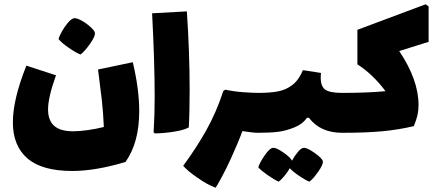

<svg xmlns="http://www.w3.org/2000/svg" viewBox="-20 -619 2038 895"><path d="M629 -101Q629 46 565 136Q425 178 317 178Q176 178 108 119.5Q40 61 40 -49Q40 -156 103 -313L241 -268Q204 -165 204 -109Q204 -58 232.5 -32.5Q261 -7 321 -7Q347 -7 385.5 -12Q424 -17 464 -27Q461 -98 454.5 -154Q448 -210 437 -295L599 -329Q629 -203 629 -101ZM253 -437Q256 -450 268.5 -472.5Q281 -495 297 -513.5Q313 -532 325 -534Q336 -536 358.5 -524Q381 -512 400.5 -494.5Q420 -477 422 -467Q426 -452 399.5 -414.5Q373 -377 355 -365Q334 -373 300 -396.5Q266 -420 253 -437Z M696 -2Q701 -82 701 -168Q701 -329 689 -557L851 -566Q864 -374 864 -202Q864 -93 860 -25Q839 -13 793 -5.5Q747 2 702 3Z M1211 -93Q1211 -45 1205 -22.5Q1199 0 1184 0Q1157 0 1110 -8Q1091 44 1056 121Q1033 171 1011.5 210.5Q990 250 985 256Q948 243 897 207Q855 178 834 154Q894 72 939 -7Q989 -96 1021 -195L1030 -201Q1072 -192 1116.5 -189Q1161 -186 1184 -186Q1200 -186 1205.5 -163Q1211 -140 1211 -93Z M1602 -93Q1602 -45 1596 -22.5Q1590 0 1575 0Q1473 0 1420 -70H1411Q1390 -40 1352 -25Q1315 -10 1279 -5Q1243 0 1184 0Q1169 0 1163 -22.5Q1157 -45 1157 -93Q1157 -140 1162.5 -163Q1168 -186 1184 -186Q1239 -186 1276 -193Q1313 -200 1343 -223Q1373 -246 1392 -292L1476 -279Q1475 -271 1475 -257Q1475 -215 1497 -200.5Q1519 -186 1575 -186Q1591 -186 1596.5 -163Q1602 -140 1602 -93ZM1422 228Q1403 220 1374 200.5Q1345 181 1331 165Q1321 183 1305 202Q1289 221 1279 228Q1259 219 1228 197.5Q1197 176 1184 161Q1190 140 1214 105Q1238 70 1254 70Q1270 70 1302 92.5Q1334 115 1341 130Q1355 105 1370 87.5Q1385 70 1397 70Q1413 70 1447.5 94.5Q1482 119 1485 133Q1487 148 1463 182Q1439 216 1422 228Z M1978 -424 1841 -381Q1931 -247 1931 -129Q1931 -104 1926 -82Q1921 -60 1909 -31Q1837 -14 1761 -7Q1685 0 1575 0Q1560 0 1554 -22.5Q1548 -45 1548 -93Q1548 -140 1553.5 -163Q1559 -186 1575 -186Q1694 -186 1777 -194Q1718 -273 1646 -319V-480L1964 -599L1978 -589Z"/></svg>

Font: Lalezar
Style: Regular
Weight: 400
Designer: Borna Izadpanah
Foundry: Borna Izadpanah
Version: Version 1.004